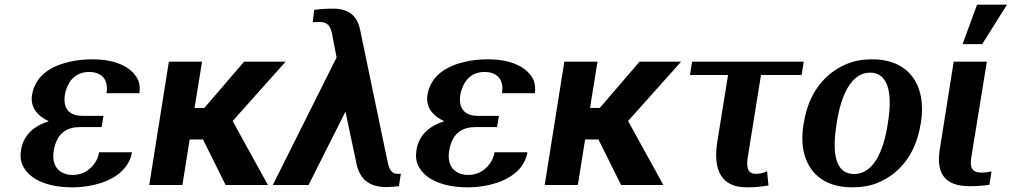

<svg xmlns="http://www.w3.org/2000/svg" viewBox="-20 -792 4331 822"><path d="M70 -150C66 -125 68 -101 78 -82C108 -21 188 10 290 10C351 10 412 -4 454 -26C497 -48 536 -85 545 -140H404C402 -127 398 -115 392 -104C370 -64 333 -43 291 -43C244 -43 198 -72 210 -146C223 -227 271 -248 324 -248H415L423 -296H332C285 -296 247 -320 258 -388C260 -400 264 -411 269 -423C288 -466 322 -484 361 -484C404 -484 447 -462 436 -393H577C580 -415 578 -436 569 -454C541 -507 472 -538 377 -538C342 -538 310 -535 280 -528C204 -511 131 -472 117 -385C108 -328 147 -292 189 -273C131 -255 81 -218 70 -150Z M619 0H761L792 -195H849L946 0H1127L976 -274L1203 -528H1025L855 -330H813L845 -528H703Z M1148 0H1301L1459 -314L1505 -97C1517 -35 1550 9 1635 9C1657 8 1675 7 1688 5L1696 -48H1689H1680C1650 -48 1643 -82 1638 -106L1522 -663C1510 -721 1478 -755 1405 -755C1377 -755 1348 -753 1325 -750L1319 -697C1329 -697 1337 -698 1348 -698C1384 -698 1395 -679 1402 -645L1421 -546Z M1763 -150C1759 -125 1761 -101 1771 -82C1801 -21 1881 10 1983 10C2044 10 2105 -4 2147 -26C2190 -48 2229 -85 2238 -140H2097C2095 -127 2091 -115 2085 -104C2063 -64 2026 -43 1984 -43C1937 -43 1891 -72 1903 -146C1916 -227 1964 -248 2017 -248H2108L2116 -296H2025C1978 -296 1940 -320 1951 -388C1953 -400 1957 -411 1962 -423C1981 -466 2015 -484 2054 -484C2097 -484 2140 -462 2129 -393H2270C2273 -415 2271 -436 2262 -454C2234 -507 2165 -538 2070 -538C2035 -538 2003 -535 1973 -528C1897 -511 1824 -472 1810 -385C1801 -328 1840 -292 1882 -273C1824 -255 1774 -218 1763 -150Z M2312 0H2454L2485 -195H2542L2639 0H2820L2669 -274L2896 -528H2718L2548 -330H2506L2538 -528H2396Z M2934 -471H3097L3051 -185C3031 -61 3071 10 3176 10C3214 10 3241 7 3270 2L3264 -59C3246 -51 3237 -48 3215 -48C3181 -48 3174 -75 3182 -123L3238 -471H3412L3421 -528H2943Z M3420 -259C3414 -220 3413 -185 3419 -152C3436 -58 3503 10 3628 10C3668 10 3706 4 3739 -10C3833 -49 3901 -134 3921 -259L3923 -269C3929 -308 3929 -343 3923 -376C3906 -470 3839 -538 3714 -538C3674 -538 3638 -532 3605 -518C3511 -479 3442 -394 3422 -269ZM3561 -257 3563 -271C3581 -382 3623 -481 3705 -481C3787 -481 3800 -384 3782 -271L3780 -257C3762 -144 3719 -47 3637 -47C3553 -47 3543 -143 3561 -257Z M4003 -150C3987 -47 4028 5 4130 5C4164 5 4190 3 4216 -1L4225 -58L4207 -55C4200 -54 4192 -53 4183 -53C4144 -53 4131 -71 4138 -116L4205 -528H4063ZM4101 -603H4185L4291 -772H4163Z"/></svg>

Font: Aerodynamic
Style: Obl
Weight: 500
Designer: Google
Version: Version 2.000980; 2014